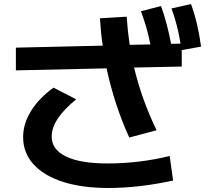

<svg xmlns="http://www.w3.org/2000/svg" viewBox="-20 -875 1040 955"><path d="M95 -193Q95 -259 134 -322.5Q173 -386 246 -439L359 -381Q237 -282 237 -196Q237 -131 308.5 -96.5Q380 -62 515 -62Q672 -62 824 -99L841 23Q671 60 518 60Q388 60 293 29.5Q198 -1 146.5 -58Q95 -115 95 -193ZM59 -638 491 -648Q482 -705 477 -784L610 -792Q615 -719 625 -652L728 -654Q712 -737 681 -819L781 -845Q811 -762 831 -657L878 -658Q864 -748 833 -833L930 -855Q965 -759 980 -643L884 -626V-544L647 -539Q685 -379 759 -227L623 -191Q550 -350 510 -535L59 -525Z"/></svg>

Font: Enso
Style: Bold
Weight: 700
Designer: Coji Morishita
Foundry: UNDERFOREST DESIGN
Version: Version 1.000